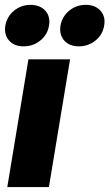

<svg xmlns="http://www.w3.org/2000/svg" viewBox="-25 -755 442 775"><path d="M4.4 0 89.8 -515.6H257.8L172.4 0ZM293.5 -567.9Q254.9 -567.9 234.1 -591.6Q213.4 -615.2 219.2 -651.9Q225.6 -688 254.2 -711.7Q282.7 -735.4 321.3 -735.4Q359.4 -735.4 380.6 -711.7Q401.9 -688 395.5 -651.9Q389.6 -615.2 360.6 -591.6Q331.5 -567.9 293.5 -567.9ZM70.3 -567.9Q32.2 -567.9 11.5 -591.6Q-9.3 -615.2 -3.4 -651.9Q2.9 -688 31.5 -711.7Q60.1 -735.4 98.1 -735.4Q136.7 -735.4 158 -711.7Q179.2 -688 172.9 -651.9Q167 -615.2 137.9 -591.6Q108.9 -567.9 70.3 -567.9Z"/></svg>

Font: Inter Display ExtraBold
Style: Italic
Weight: 800
Italic angle: -9.39999°
Designer: Rasmus Andersson
Foundry: rsms
Version: Version 4.000;git-a52131595